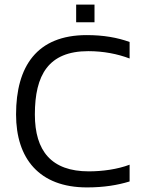

<svg xmlns="http://www.w3.org/2000/svg" viewBox="-20 -807 635 837"><path d="M312 -710H392V-787H312ZM367 -60C204 -60 132 -149 132 -308C132 -480 191 -584 365 -584C431 -584 492 -572 545 -552V-624C492 -643 432 -654 358 -654C141 -654 50 -518 50 -308C50 -116 151 10 359 10C433 10 493 0 545 -16V-89C492 -69 427 -60 367 -60Z"/></svg>

Font: Kanit Light
Style: Regular
Weight: 300
Designer: Katatrad Team
Foundry: CadsonDemak
Version: Version 1.000;PS 001.000;hotconv 1.0.88;makeotf.lib2.5.64775